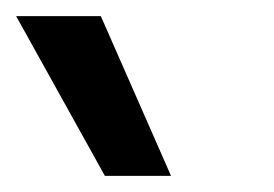

<svg xmlns="http://www.w3.org/2000/svg" viewBox="-20 -830 340 238"><path d="M0 -810H105L192 -612H110Z"/></svg>

Font: Sora-SIA
Style: Regular
Weight: 400
Designer: Jonathan Barnbrook, Julián Moncada
Foundry: Barnbrook Fonts
Version: Version 2.000